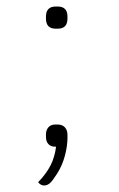

<svg xmlns="http://www.w3.org/2000/svg" viewBox="-20 -450 364 589"><path d="M187 -36V-28Q187 -2 179 28Q171 58 155 83Q141 105 133 112Q125 119 115 119Q105 119 97 109Q122 83 135 57.5Q148 32 152 0H149Q136 0 128.5 -8Q121 -16 121 -30V-38Q121 -51 128.5 -59.5Q136 -68 149 -68H157Q171 -68 179 -59.5Q187 -51 187 -36ZM121 -393V-399Q121 -430 151 -430H157Q187 -430 187 -399V-393Q187 -362 157 -362H151Q121 -362 121 -393Z"/></svg>

Font: Krub ExtraLight
Style: Regular
Weight: 275
Designer: Ekaluck Peanpanawate
Foundry: Cadson Demak Co.,Ltd.
Version: Version 1.000; ttfautohint (v1.6)